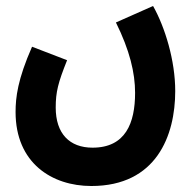

<svg xmlns="http://www.w3.org/2000/svg" viewBox="-20 -391 655 641"><path d="M32 -17C32 153 153 230 285 230C502 230 565 62 565 -87C565 -189 531 -300 491 -371L367 -316C413 -223 431 -148 431 -81C431 20 399 102 289 102C212 102 166 55 166 -32C166 -84 174 -115 204 -190L87 -235C39 -126 32 -66 32 -17Z"/></svg>

Font: Noto Sans Arabic UI XCn
Style: Bold
Weight: 700
Width: 2
Designer: Monotype Design Team, Nadine Chahine and Nizar Qandah
Foundry: Monotype Imaging Inc.
Version: Version 2.010